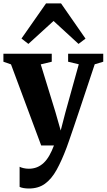

<svg xmlns="http://www.w3.org/2000/svg" viewBox="-25 -853 626 1126"><path d="M145 252.5Q127.5 252.5 113.2 250Q99 247.5 90 243V125Q98 129.5 112.8 133Q127.5 136.5 144 136.5Q170 136.5 191.8 127.8Q213.5 119 231.5 102Q249.5 85 264.2 59.2Q279 33.5 291.5 0H216.5L39.5 -475.5L-5 -491V-538H278.5V-491L214 -475.5L300 -196L331 -87.5L358.5 -193.5L437 -476L374.5 -491V-538H580.5V-491L530.5 -476Q510.5 -415.5 488.5 -349.8Q466.5 -284 446 -222.2Q425.5 -160.5 408.2 -109.8Q391 -59 379.5 -26.2Q368 6.5 365.5 13Q336.5 90 306.8 143.5Q277 197 238.5 224.8Q200 252.5 145 252.5ZM141.5 -595.5 101 -627 245 -833H333L476.5 -626.5L435.5 -595.5L289 -730Z"/></svg>

Font: Merriweather 60pt ExtraBold
Style: Regular
Weight: 800
Version: Version 2.100